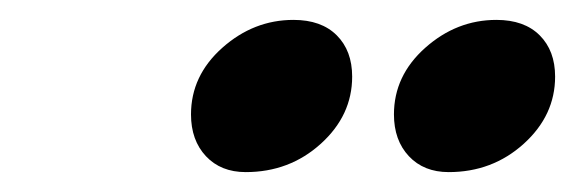

<svg xmlns="http://www.w3.org/2000/svg" viewBox="-20 -663 578 193"><path d="M172 -548Q172 -587 203.5 -615Q235 -643 275 -643Q303 -643 318.5 -627.5Q334 -612 334 -586Q334 -547 302.5 -518.5Q271 -490 227 -490Q202 -490 187 -506Q172 -522 172 -548ZM376 -548Q376 -587 407.5 -615Q439 -643 479 -643Q507 -643 522.5 -627.5Q538 -612 538 -586Q538 -547 506.5 -518.5Q475 -490 431 -490Q406 -490 391 -506Q376 -522 376 -548Z"/></svg>

Font: EB Garamond ExtraBold
Style: Italic
Weight: 800
Italic angle: -17.2°
Designer: Georg Duffner and Octavio Pardo
Foundry: Georg Duffner
Version: Version 1.000